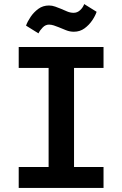

<svg xmlns="http://www.w3.org/2000/svg" viewBox="-20 -924 600 944"><path d="M72 0V-103H219V-590H72V-693H489V-590H344V-103H489V0ZM169 -760 108 -798Q115 -818 130.5 -841Q146 -864 168.5 -880.5Q191 -897 221 -897Q236 -897 251.5 -891.5Q267 -886 279 -881Q295 -874 310.5 -867.5Q326 -861 342 -861Q360 -861 374 -874Q388 -887 394 -904L455 -866Q449 -847 433.5 -824Q418 -801 395.5 -784.5Q373 -768 343 -768Q323 -768 304.5 -775.5Q286 -783 269 -790Q257 -795 244.5 -799Q232 -803 221 -803Q204 -803 190.5 -789.5Q177 -776 169 -760Z"/></svg>

Font: Ubuntu Sans Mono SemiBold
Style: Regular
Weight: 600
Monospace: yes
Designer: Dalton Maag Ltd
Foundry: Dalton Maag Ltd
Version: Version 1.006